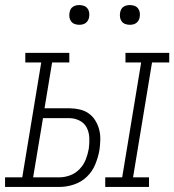

<svg xmlns="http://www.w3.org/2000/svg" viewBox="-57 -739 689 759"><path d="M359 0V-38H426L501 -492H439V-530H612V-492H544L469 -38H532V0ZM-37 0V-38H31L106 -492H43V-530H217V-492H149L119 -311H216Q237 -311 257 -306.5Q277 -302 293 -291Q309 -280 319.5 -263Q330 -246 335 -227Q340 -208 339.5 -186.5Q339 -165 336 -145Q331 -117 319.5 -89Q308 -61 286 -40Q264 -19 235 -9.5Q206 0 178 0ZM74 -38H178Q199 -38 220.5 -46Q242 -54 258 -71Q274 -88 282 -108.5Q290 -129 294 -151Q297 -172 296 -194.5Q295 -217 285.5 -235Q276 -253 257 -262.5Q238 -272 216 -272H113ZM456 -641Q447 -641 438.5 -644Q430 -647 424.5 -654Q419 -661 417.5 -670.5Q416 -680 418 -690Q419 -696 422 -702Q425 -708 431 -712Q437 -716 443.5 -717.5Q450 -719 456 -719Q466 -719 474.5 -716Q483 -713 488.5 -706Q494 -699 495.5 -689.5Q497 -680 495 -670Q494 -664 490.5 -658Q487 -652 481.5 -648Q476 -644 469.5 -642.5Q463 -641 456 -641ZM256 -641Q247 -641 238.5 -644Q230 -647 224.5 -654Q219 -661 217.5 -670.5Q216 -680 218 -690Q219 -696 222 -702Q225 -708 231 -712Q237 -716 243.5 -717.5Q250 -719 256 -719Q266 -719 274.5 -716Q283 -713 288.5 -706Q294 -699 295.5 -689.5Q297 -680 295 -670Q294 -664 290.5 -658Q287 -652 281.5 -648Q276 -644 269.5 -642.5Q263 -641 256 -641Z"/></svg>

Font: Iosevka Curly Slab XLtExObl
Style: Regular
Weight: 200
Width: 7
Italic angle: -9°
Monospace: yes
Designer: Belleve Invis
Foundry: Belleve Invis
Version: Version 11.0.0; ttfautohint (v1.8.3)